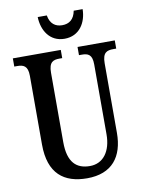

<svg xmlns="http://www.w3.org/2000/svg" viewBox="-99 -983 795 1061"><g transform="rotate(-10 298.5 -452.5)"><path d="M314 -771C398 -771 439 -840 440 -915H390C381 -867 353 -847 314 -847C276 -847 247 -867 239 -915H188C190 -840 231 -771 314 -771ZM303 10C443 10 508 -75 508 -209V-599C508 -660 533 -668 569 -668H585V-714H376V-668H391C426 -668 450 -660 450 -603V-211C450 -116 405 -54 330 -54C255 -54 207 -95 207 -210V-599C207 -660 232 -668 267 -668H282V-714H13V-668H29C63 -668 89 -660 89 -603V-217C89 -53 174 10 303 10Z"/></g></svg>

Font: Noto Serif Armenian ExtraCondensed SemiBold
Style: Regular
Weight: 600
Width: 2
Designer: Monotype Design Team
Foundry: Monotype Imaging Inc.
Version: Version 2.008